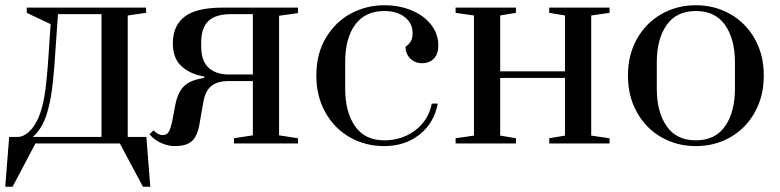

<svg xmlns="http://www.w3.org/2000/svg" viewBox="-40 -547 2975 732"><path d="M533 165H505L417 0H95L8 165H-20L-5 -25H27Q49 -25 70 -44Q91 -63 107 -99Q121 -132 129.5 -181Q138 -230 145 -335L153 -455L62 -498V-518H517V-498L447 -488V-25H518ZM347 -493H181L170 -335Q163 -229 154 -178.5Q145 -128 132 -94Q123 -72 112.5 -56.5Q102 -41 94.5 -34Q87 -27 85 -25H347Z M530 -35 545 -50Q563 -32 580 -32Q595 -32 602.5 -43Q610 -54 617 -87L628 -145Q637 -194 661 -218Q685 -242 739 -250V-255Q686 -264 652.5 -294Q619 -324 619 -382Q619 -449 664 -483.5Q709 -518 810 -518H1096V-497L1024 -487V-31L1096 -20V0H852V-20L924 -31V-238H832Q789 -238 765.5 -219Q742 -200 735 -156L720 -71Q712 -27 691 -8.5Q670 10 626 10Q601 10 575 -1.5Q549 -13 530 -35ZM924 -263V-493H840Q782 -493 754.5 -467Q727 -441 727 -384V-371Q727 -315 755 -289Q783 -263 832 -263Z M1166 -259Q1166 -342 1202.5 -403Q1239 -464 1298 -495.5Q1357 -527 1425 -527Q1482 -527 1529 -507.5Q1576 -488 1603.5 -453Q1631 -418 1631 -374Q1631 -341 1614 -323.5Q1597 -306 1569 -306Q1542 -306 1524 -324Q1506 -342 1506 -369Q1521 -379 1527 -391Q1533 -403 1533 -421Q1533 -458 1503.5 -481.5Q1474 -505 1425 -505Q1353 -505 1314.5 -453.5Q1276 -402 1276 -309V-209Q1276 -120 1313.5 -66Q1351 -12 1425 -12Q1493 -12 1543.5 -50.5Q1594 -89 1606 -152H1629Q1615 -78 1559.5 -34Q1504 10 1425 10Q1353 10 1294 -23.5Q1235 -57 1200.5 -118.5Q1166 -180 1166 -259Z M1697 0V-20L1767 -30V-488L1697 -498V-518H1927V-498L1867 -488V-275H2114V-488L2054 -498V-518H2284V-498L2214 -488V-30L2284 -20V0H2054V-20L2114 -30V-250H1867V-30L1927 -20V0Z M2354 -259Q2354 -338 2388.5 -399Q2423 -460 2482 -493.5Q2541 -527 2613 -527Q2685 -527 2744 -493.5Q2803 -460 2837.5 -399Q2872 -338 2872 -259Q2872 -180 2837.5 -118.5Q2803 -57 2744 -23.5Q2685 10 2613 10Q2541 10 2482 -23.5Q2423 -57 2388.5 -118.5Q2354 -180 2354 -259ZM2762 -209V-309Q2762 -398 2724.5 -451.5Q2687 -505 2613 -505Q2539 -505 2501.5 -451.5Q2464 -398 2464 -309V-209Q2464 -120 2501.5 -66Q2539 -12 2613 -12Q2687 -12 2724.5 -66Q2762 -120 2762 -209Z"/></svg>

Font: Prata
Style: Regular
Weight: 400
Designer: Ivan Petrov
Foundry: Cyreal
Version: Version 2.000